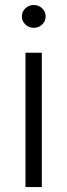

<svg xmlns="http://www.w3.org/2000/svg" viewBox="-20 -760 273 780"><path d="M83.5 0V-545.9H149.9V0ZM117.2 -647Q97.2 -647 83 -660.6Q68.8 -674.3 68.8 -693.4Q68.8 -712.4 83 -726.1Q97.2 -739.7 117.2 -739.7Q137.2 -739.7 151.4 -726.1Q165.5 -712.4 165.5 -693.4Q165.5 -674.3 151.4 -660.6Q137.2 -647 117.2 -647Z"/></svg>

Font: Inter Light
Style: Regular
Weight: 300
Designer: Rasmus Andersson
Foundry: rsms
Version: Version 4.000;git-a52131595